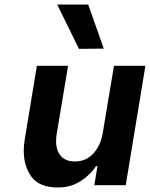

<svg xmlns="http://www.w3.org/2000/svg" viewBox="-20 -819 663 849"><path d="M536 0H397L411 -84H404Q379 -45 335.5 -17.5Q292 10 237 10Q154 10 119.5 -37Q85 -84 85 -153Q85 -179 90 -206L143 -528H281L231 -229Q228 -211 228 -195Q228 -153 249.5 -129Q271 -105 311 -105Q361 -105 393 -140.5Q425 -176 434 -229L484 -528H623ZM233 -799H370L439 -604L329 -603Z"/></svg>

Font: Be Vietnam
Style: Bold Italic
Weight: 700
Italic angle: -9.66701°
Designer: Gabriel Lam
Foundry: TypeRant
Version: Version 3.000